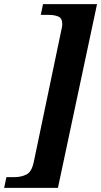

<svg xmlns="http://www.w3.org/2000/svg" viewBox="-72 -780 489 928"><path d="M-52 128 -41 76H0Q30 76 55.5 63.5Q81 51 91 4L225 -637Q229 -653 229 -663Q229 -692 210 -700Q191 -708 165 -708H125L136 -760H397L208 128Z"/></svg>

Font: Noto Serif Tamil SemiCondensed
Style: Bold Italic
Weight: 700
Width: 4
Italic angle: -12°
Designer: Indian Type Foundry, Tom Grace, and the Monotype Design Team
Foundry: Monotype Imaging Inc.
Version: Version 2.003; ttfautohint (v1.8.4.7-5d5b)